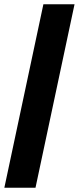

<svg xmlns="http://www.w3.org/2000/svg" viewBox="-27 -770 369 900"><path d="M-6.6 110 176.4 -750H322.4L139.4 110Z"/></svg>

Font: Geist
Style: Italic
Weight: 400
Italic angle: -12°
Designer: Basement.studio, Andrés Briganti, Mateo Zaragoza
Foundry: Basement.studio, Vercel, Andrés Briganti, Guido Ferreyra, Mateo Zaragoza
Version: Version 1.500